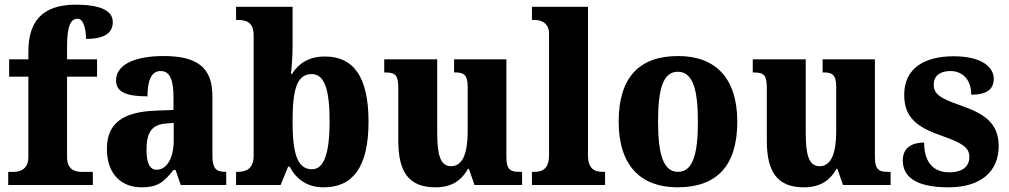

<svg xmlns="http://www.w3.org/2000/svg" viewBox="-20 -789 4305 819"><path d="M15 0H376V-56H329C303 -56 266 -63 266 -119V-462H394V-536H266V-590C266 -679 282 -709 311 -709C340 -709 347 -653 347 -623C438 -623 461 -657 461 -695C461 -730 434 -769 303 -769C158 -769 101 -695 101 -569V-536H19V-462H101V-119C101 -63 60 -56 39 -56H15Z M583 10C652 10 678 -11 720 -64H729L751 0H945V-56H942C900 -56 886 -72 886 -126V-380C886 -505 816 -550 678 -550C567 -550 475 -519 475 -446C475 -397 518 -378 609 -378C609 -448 627 -486 665 -486C705 -486 720 -448 720 -374V-320L644 -317C504 -312 436 -263 436 -154C436 -42 502 10 583 10ZM648 -65C618 -65 605 -95 605 -150C605 -221 625 -257 687 -262L721 -265V-191C721 -115 692 -65 648 -65Z M1361 10C1485 10 1552 -76 1552 -270C1552 -463 1487 -548 1366 -548C1295 -548 1252 -516 1226 -474H1221C1225 -504 1228 -556 1228 -593V-760H987V-704H992C1031 -704 1062 -694 1062 -638V-126C1062 -65 1026 -56 993 -56H987V0H1177L1209 -78H1216C1243 -26 1288 10 1361 10ZM1311 -67C1246 -67 1228 -140 1228 -271C1228 -407 1246 -473 1310 -473C1364 -473 1386 -407 1386 -272C1386 -140 1364 -67 1311 -67Z M1837 10C1903 10 1947 -16 1976 -69H1980L2004 0H2207V-56H2197C2163 -56 2140 -60 2140 -118V-536H1917V-480H1920C1954 -480 1975 -475 1975 -418V-230C1975 -138 1955 -80 1904 -80C1857 -80 1845 -132 1845 -222V-536H1619V-480H1623C1670 -480 1679 -466 1679 -409V-188C1679 -54 1725 10 1837 10Z M2249 0H2561V-56H2550C2514 -56 2488 -71 2488 -127V-760H2249V-704H2260C2280 -704 2322 -697 2322 -645V-127C2322 -71 2296 -56 2260 -56H2249Z M2870 10C3038 10 3125 -82 3125 -270C3125 -458 3030 -550 2873 -550C2706 -550 2619 -458 2619 -270C2619 -82 2714 10 2870 10ZM2872 -56C2810 -56 2787 -130 2787 -270C2787 -411 2809 -483 2871 -483C2934 -483 2957 -411 2957 -270C2957 -130 2935 -56 2872 -56Z M3409 10C3475 10 3519 -16 3548 -69H3552L3576 0H3779V-56H3769C3735 -56 3712 -60 3712 -118V-536H3489V-480H3492C3526 -480 3547 -475 3547 -418V-230C3547 -138 3527 -80 3476 -80C3429 -80 3417 -132 3417 -222V-536H3191V-480H3195C3242 -480 3251 -466 3251 -409V-188C3251 -54 3297 10 3409 10Z M4026 10C4166 10 4240 -59 4240 -166C4240 -266 4176 -305 4076 -340C3989 -370 3963 -388 3963 -429C3963 -466 3991 -486 4034 -486C4085 -486 4123 -450 4123 -385C4189 -385 4219 -408 4219 -453C4219 -501 4170 -549 4048 -549C3921 -549 3837 -496 3837 -385C3837 -287 3891 -246 4002 -208C4081 -180 4115 -161 4115 -120C4115 -83 4091 -54 4029 -54C3964 -54 3922 -94 3922 -181C3873 -181 3831 -161 3831 -105C3831 -39 3880 10 4026 10Z"/></svg>

Font: Noto Serif Sinhala SemiCondensed ExtraBold
Style: Regular
Weight: 800
Width: 4
Designer: Jelle Bosma - Monotype Design Team
Foundry: Monotype Imaging Inc.
Version: Version 2.007